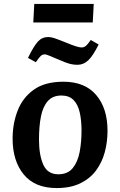

<svg xmlns="http://www.w3.org/2000/svg" viewBox="-20 -940 610 975"><path d="M268 15Q157 15 100.5 -54Q44 -123 44 -236Q44 -312 69.5 -378Q95 -444 151.5 -484.5Q208 -525 302 -525Q411 -525 468.5 -457.5Q526 -390 526 -276Q526 -219 512 -167Q498 -115 467.5 -74Q437 -33 387.5 -9Q338 15 268 15ZM276 -55Q324 -55 349.5 -86.5Q375 -118 384.5 -168.5Q394 -219 394 -277Q394 -328 385 -368.5Q376 -409 353.5 -432Q331 -455 292 -455Q248 -455 223 -427Q198 -399 188 -349Q178 -299 178 -232Q178 -152 200 -103.5Q222 -55 276 -55ZM154 -920H456L451 -826H149ZM374 -611Q351 -611 330.5 -617Q310 -623 283 -635Q217 -664 209 -664Q196 -664 187.5 -656.5Q179 -649 162 -624L122 -646Q152 -707 173 -729.5Q194 -752 225 -752Q239 -752 257 -746Q275 -740 317 -723Q346 -711 365 -705Q384 -699 394 -699Q406 -699 415.5 -706.5Q425 -714 441 -737L481 -714Q452 -656 428 -633.5Q404 -611 374 -611Z"/></svg>

Font: Literata 12pt SemiBold
Style: Italic
Weight: 600
Italic angle: -2°
Designer: Latin by Veronika Burian and Jose Scaglione. Greek by Irene Vlachou. Cyrillic by Vera Evstafieva
Foundry: TypeTogether
Version: Version 3.002